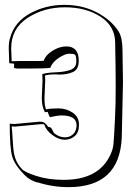

<svg xmlns="http://www.w3.org/2000/svg" viewBox="-20 -739 532 790"><path d="M486 -399 481 -173Q472 31 262 31Q196 31 134 11V12Q103 3 83 -17Q41 -59 30.5 -94Q20 -129 20 -230Q28 -229 42 -229L139 -238Q145 -238 150 -238Q165 -238 178 -217Q190 -217 195 -205.5Q200 -194 203 -191Q223 -174 247.5 -174Q272 -174 287 -194Q295 -208 295 -224Q295 -264 233 -264Q218 -264 185 -257Q180 -267 176 -279Q174 -278 170.5 -278Q167 -278 165 -277Q152 -299 152 -336L155 -407Q155 -423 154 -434Q171 -440 209.5 -441.5Q248 -443 271 -452Q294 -461 294 -486Q294 -511 288 -514.5Q282 -518 265 -518Q248 -518 221.5 -500.5Q195 -483 187 -460Q170 -457 99 -457H51L38 -459V-477L18 -479L16 -541Q16 -571 23 -586L22 -585Q41 -650 105 -684.5Q169 -719 244.5 -719Q320 -719 379.5 -687.5Q439 -656 469 -608Q484 -582 484 -531ZM41 -218 30 -219 28 -218Q30 -202 32 -167.5Q34 -133 36 -118Q42 -72 70 -44Q80 -31 129.5 -15Q179 1 242 1Q388 1 435 -104Q445 -125 447 -148Q449 -171 450 -191.5Q451 -212 453.5 -259.5Q456 -307 456 -384Q456 -461 454 -551V-561Q454 -631 394 -670Q334 -709 247 -709Q160 -709 93 -665Q26 -621 26 -540L28 -489V-487L60 -488H131Q155 -488 160 -489Q168 -513 196.5 -530.5Q225 -548 253 -548Q304 -548 304 -489Q304 -454 281 -443Q258 -432 221 -432L211 -433Q177 -433 165 -428V-427Q166 -420 166 -409L163 -335Q163 -301 170 -289Q187 -293 220 -293Q253 -293 279 -275.5Q305 -258 305 -226Q305 -194 287.5 -179Q270 -164 246 -164Q222 -164 196 -183Q170 -202 162 -227L160 -228H147Z"/></svg>

Font: Londrina Shadow
Style: Regular
Weight: 400
Designer: Marcelo Magalhaes
Foundry: Marcelo Magalhaes
Version: Version 1.001 2011